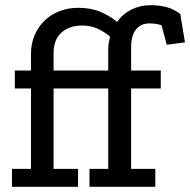

<svg xmlns="http://www.w3.org/2000/svg" viewBox="-20 -718 731 738"><path d="M396 -378H186V-69H280V0H26V-69H99V-378H37V-447H99V-510Q99 -550 113 -582.5Q127 -615 151 -638.5Q175 -662 208.5 -675Q242 -688 281 -688Q330 -688 367 -672Q404 -656 430 -634Q452 -665 485.5 -681.5Q519 -698 560 -698Q591 -698 619 -691Q647 -684 673 -664L691 -555L621 -546L601 -621Q581 -628 554 -628Q521 -628 502.5 -604.5Q484 -581 484 -536V-447H598V-378H484V-69H577V0H324V-69H396ZM186 -447H396V-526Q396 -540 398 -552.5Q400 -565 403 -577Q380 -597 353.5 -608.5Q327 -620 295 -620Q248 -620 217 -593.5Q186 -567 186 -513Z"/></svg>

Font: Zilla Slab Medium
Style: Regular
Weight: 500
Designer: Typotheque.com
Foundry: Typotheque type foundry
Version: Version 1.1; 2017